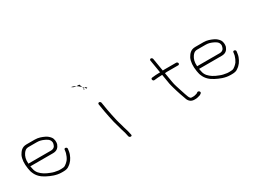

<svg xmlns="http://www.w3.org/2000/svg" viewBox="-45 -1422 2800 2099"><g transform="rotate(-30 1355.5 -372.0)"><path d="M42 -276C42.3 -278.7 42.3 -280.7 42 -282C37.9 -331.8 49.2 -366.3 69.1 -396C84 -416.1 98.7 -434 135.7 -434H238.7C271 -434 295.8 -426.7 320.2 -416C344.8 -405.3 381.3 -388.3 386.9 -355C390.9 -344 387.8 -327.9 384.7 -320C378.9 -295.1 359.9 -277 325.9 -277H45.9C45.2 -277 43.9 -276.7 42 -276ZM45.7 -242C47.8 -241.3 49.9 -241 51.9 -241H331.9C384.4 -241 407.3 -268.7 420.4 -304C427.5 -331 425.3 -369 405.9 -394C391.8 -412.1 371.7 -429.4 350.9 -439C316.1 -455.1 280.3 -470 232.7 -470H129.7C68.4 -470 44.5 -432.4 23.9 -397C5 -355.7 0 -300.5 11.2 -233C12.6 -224.3 14.5 -215.3 16.7 -206C18.5 -195.3 21.4 -185.7 25.5 -177C47.2 -120.1 88.2 -86.4 136.3 -61.5C184.2 -36.8 244.3 -11 310.2 -11H330.2C362.7 -11 387.5 -17 403.8 -31C442.8 -55.6 467.2 -91.9 483.5 -135C492 -155.3 493.5 -178.7 497.4 -202C500.1 -224.9 464.1 -232.6 461.7 -212C459.7 -200.1 458.8 -184.5 455.4 -172C448.4 -147 437.4 -122 424 -102C418.7 -93.6 402.9 -79.1 395 -72C379.2 -60.8 368.9 -48 342 -48C336.8 -47.3 330.8 -47 324.2 -47H304.2C298.2 -47 292.8 -47.3 288 -48C256.4 -51.9 227.8 -58.2 200.3 -70C175.4 -79 150 -90.5 129.7 -104C95.9 -126.5 61.1 -155.5 52.4 -208C50.3 -216.7 48.5 -225 47.2 -233Z M1031.4 -454 1047.7 -356C1055.5 -309.5 1068.5 -253.8 1078.5 -207C1084.1 -181.2 1094.9 -154 1100.7 -128C1110 -86 1127.1 -47.3 1134.5 -3L1137.8 11C1144.7 33.2 1180.5 31.6 1173.5 9L1170.2 -5C1162.7 -49.8 1146.1 -86.8 1136.2 -131C1129.5 -155.4 1119.8 -183.2 1114.2 -209C1104.4 -254.8 1091.4 -309.8 1083.7 -356L1067.4 -454C1065.9 -463.2 1055.6 -472 1046.4 -472C1037.2 -472 1029.9 -463.2 1031.4 -454ZM983.5 -669.5C985.3 -669.5 974.3 -680.9 963.8 -680.9C975.2 -680.9 975.2 -691.2 975.2 -691.2C981.5 -691.2 989.8 -689.5 1000 -689.5C998.1 -689.5 1009.4 -677.4 1018.6 -677.4C1007.6 -677.4 1007.6 -667.5 1007.6 -667.5C1001.1 -667.5 936.1 -769.5 851.1 -769.5C886.1 -769.5 856.1 -746.5 956.1 -746.5Z M2013.1 -407.5C2011.5 -417.2 2001.7 -425 1992.2 -425H1845.2C1837.9 -425 1830.6 -424.7 1823.4 -424L1796.4 -586C1794.9 -595.2 1784.6 -604 1775.4 -604C1766.2 -604 1758.9 -595.2 1760.4 -586L1787.9 -421C1786.6 -421 1785.2 -421.3 1783.7 -422C1746 -422 1715.6 -418.7 1682.9 -415C1660.3 -411.7 1670.7 -375.8 1692.9 -379C1724.2 -382.5 1753.3 -386 1788.7 -386C1790.8 -385.3 1792.6 -385 1793.9 -385L1814 -264C1817.1 -245.9 1824.3 -224.2 1828.5 -207C1837.3 -170.9 1849.3 -141 1859.2 -107C1864.2 -88.8 1873 -73.1 1877.8 -55C1889.4 -10.2 1911.4 21.2 1957.2 25H1978.2C2003.2 25 2010.4 19.2 2030.5 15C2042.4 12.1 2048.8 5.7 2057 0C2069.7 -8.8 2059.8 -29.6 2045.1 -32.5C2031 -35.2 2026.5 -23.2 2015.7 -20C2000.3 -16.8 1991.1 -11 1972.2 -11H1953.2C1943.2 -11 1938.7 -11.8 1933 -18C1918.6 -32.9 1913.7 -60.7 1904.3 -82C1898.1 -98.2 1894.7 -112 1889 -129L1884 -144C1872.7 -180.6 1856.9 -222.5 1850 -264L1829.6 -387C1837.3 -388.3 1844.9 -389 1852.2 -389H1998.2C2007.7 -389 2014.7 -397.9 2013.1 -407.5Z M2172 -276C2172.3 -278.7 2172.3 -280.7 2172 -282C2167.9 -331.8 2179.2 -366.3 2199.1 -396C2214 -416.1 2228.7 -434 2265.7 -434H2368.7C2401 -434 2425.8 -426.7 2450.2 -416C2474.8 -405.3 2511.3 -388.3 2516.9 -355C2520.9 -344 2517.8 -327.9 2514.7 -320C2508.9 -295.1 2489.9 -277 2455.9 -277H2175.9C2175.2 -277 2173.9 -276.7 2172 -276ZM2175.7 -242C2177.8 -241.3 2179.9 -241 2181.9 -241H2461.9C2514.4 -241 2537.3 -268.7 2550.4 -304C2557.5 -331 2555.3 -369 2535.9 -394C2521.8 -412.1 2501.7 -429.4 2480.9 -439C2446.1 -455.1 2410.3 -470 2362.7 -470H2259.7C2198.4 -470 2174.5 -432.4 2153.9 -397C2135 -355.7 2130 -300.5 2141.2 -233C2142.6 -224.3 2144.5 -215.3 2146.7 -206C2148.5 -195.3 2151.4 -185.7 2155.5 -177C2177.2 -120.1 2218.2 -86.4 2266.3 -61.5C2314.2 -36.8 2374.3 -11 2440.2 -11H2460.2C2492.7 -11 2517.5 -17 2533.8 -31C2572.8 -55.6 2597.2 -91.9 2613.5 -135C2622 -155.3 2623.5 -178.7 2627.4 -202C2630.1 -224.9 2594.1 -232.6 2591.7 -212C2589.7 -200.1 2588.8 -184.5 2585.4 -172C2578.4 -147 2567.4 -122 2554 -102C2548.7 -93.6 2532.9 -79.1 2525 -72C2509.2 -60.8 2498.9 -48 2472 -48C2466.8 -47.3 2460.8 -47 2454.2 -47H2434.2C2428.2 -47 2422.8 -47.3 2418 -48C2386.4 -51.9 2357.8 -58.2 2330.3 -70C2305.4 -79 2280 -90.5 2259.7 -104C2225.9 -126.5 2191.1 -155.5 2182.4 -208C2180.3 -216.7 2178.5 -225 2177.2 -233Z"/></g></svg>

Font: CiSf OpenHand
Style: OpObl
Weight: 400
Foundry: Cannot Into Space Fonts
Version: Version 0.7892